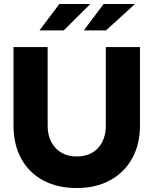

<svg xmlns="http://www.w3.org/2000/svg" viewBox="-20 -937 773 967"><path d="M366 10Q269 10 197.5 -28.5Q126 -67 87 -138Q48 -209 48 -305V-700H220V-305Q220 -234 260 -191.5Q300 -149 367 -149Q434 -149 473.5 -191.5Q513 -234 513 -305V-700H685V-305Q685 -210 645.5 -139Q606 -68 534.5 -29Q463 10 366 10ZM179 -784 279 -917H435L301 -784ZM402 -784 502 -917H660L514 -784Z"/></svg>

Font: Red Hat Display Black
Style: Regular
Weight: 900
Designer: Pentagram, MCKL
Foundry: Pentagram, MCKL
Version: Version 1.023; ttfautohint (v1.8.3)